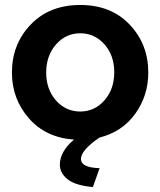

<svg xmlns="http://www.w3.org/2000/svg" viewBox="-20 -553 646 773"><path d="M380 1Q306 52 306 87Q306 122 381 124L354 200Q284 194 252.5 169Q221 144 221 110Q221 57 278 9Q164 1 96 -77Q28 -155 28 -261Q28 -375 103.5 -454Q179 -533 303 -533Q427 -533 502 -454Q577 -375 577 -261Q577 -168 524.5 -95Q472 -22 380 1ZM205.5 -374Q166 -329 166 -261Q166 -193 205.5 -148.5Q245 -104 303 -104Q361 -104 400.5 -149Q440 -194 440 -262Q440 -330 400.5 -374.5Q361 -419 303 -419Q245 -419 205.5 -374Z"/></svg>

Font: Raleway-v4020
Style: Bold
Weight: 700
Designer: Matt McInerney, Pablo Impallari, Rodrigo Fuenzalida
Foundry: Matt McInerney, Pablo Impallari, Rodrigo Fuenzalida
Version: Version 4.020;PS 004.020;hotconv 1.0.88;makeotf.lib2.5.64775